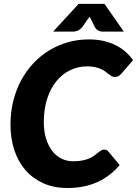

<svg xmlns="http://www.w3.org/2000/svg" viewBox="-20 -934 686 962"><path d="M32.5 0ZM346.5 -126Q374 -126 394.2 -130.2Q414.5 -134.5 429 -141Q443.5 -147.5 453.5 -155.2Q463.5 -163 471.5 -169.5Q479.5 -176 486.5 -180.2Q493.5 -184.5 501.5 -184.5Q509.5 -184.5 514.8 -181.8Q520 -179 522.5 -175.5L579.5 -107Q532 -50.5 466.8 -21.2Q401.5 8 318.5 8Q249.5 8 196.2 -16.2Q143 -40.5 106.5 -83Q70 -125.5 51.2 -183.8Q32.5 -242 32.5 -309.5Q32.5 -372 46.5 -428Q60.5 -484 86 -531.5Q111.5 -579 147.2 -617Q183 -655 226.5 -681.5Q270 -708 320 -722.2Q370 -736.5 424.5 -736.5Q465.5 -736.5 499.2 -728.8Q533 -721 560.2 -707.2Q587.5 -693.5 609 -674.5Q630.5 -655.5 646.5 -632.5L589.5 -566.5Q583.5 -559.5 575.5 -554Q567.5 -548.5 554.5 -548.5Q546 -548.5 539 -552.5Q532 -556.5 524.8 -562.2Q517.5 -568 508.5 -575Q499.5 -582 487 -587.8Q474.5 -593.5 457.2 -597.5Q440 -601.5 416.5 -601.5Q370.5 -601.5 330.8 -582Q291 -562.5 261.8 -526.2Q232.5 -490 216 -438.2Q199.5 -386.5 199.5 -322.5Q199.5 -276 210.8 -239.5Q222 -203 241.5 -177.8Q261 -152.5 288 -139.2Q315 -126 346.5 -126ZM600.5 -775.5H497.5Q493 -775.5 488 -776Q483 -776.5 477.2 -778.8Q471.5 -781 465.8 -785.5Q460 -790 455 -798.5L436 -837.5L429 -850L419.5 -837.5L392.5 -798.5Q377.5 -782 365.2 -778.8Q353 -775.5 344.5 -775.5H246L374 -914.5H503.5Z"/></svg>

Font: Lato Black
Style: Italic
Weight: 900
Italic angle: -7°
Designer: Lukasz Dziedzic
Foundry: tyPoland Lukasz Dziedzic
Version: Version 2.007; 2014-02-27